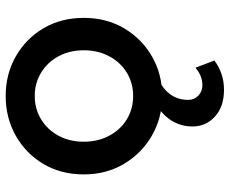

<svg xmlns="http://www.w3.org/2000/svg" viewBox="-88 -506 828 693"><g transform="rotate(-90 326.5 -159.0)"><path d="M327 12Q405 12 469 -24.5Q533 -61 571 -125Q609 -189 609 -271Q609 -353 571.5 -416.5Q534 -480 470 -516.5Q406 -553 327 -553Q248 -553 183.5 -516.5Q119 -480 81.5 -416.5Q44 -353 44 -271Q44 -190 82 -126Q120 -62 184.5 -25Q249 12 327 12ZM327 -93Q280 -93 242.5 -116Q205 -139 183.5 -179.5Q162 -220 162 -271Q162 -322 183.5 -362Q205 -402 242.5 -425Q280 -448 327 -448Q374 -448 411.5 -425Q449 -402 470.5 -362Q492 -322 492 -271Q492 -220 470.5 -179.5Q449 -139 411.5 -116Q374 -93 327 -93ZM349 235Q381 235 408 225.5Q435 216 455 200L429 132Q415 144 399.5 150.5Q384 157 366 157Q344 157 328.5 142.5Q313 128 313 106Q313 65 337 36Q361 7 392 0V-33H362Q294 -19 255.5 23Q217 65 217 121Q217 170 253 202.5Q289 235 349 235Z"/></g></svg>

Font: Custom Plus Jakarta Sans SemiBold
Style: Regular
Weight: 600
Designer: Gumpita Rahayu & FullSphere
Foundry: Tokotype & FullSphere
Version: Version 1.001;hotconv 1.0.117;makeotfexe 2.5.65602